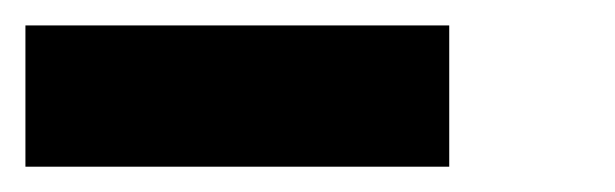

<svg xmlns="http://www.w3.org/2000/svg" viewBox="-20 -20 484 151"><path d="M333.3 111.1H0V0H333.3Z"/></svg>

Font: Pixeloid Sans
Style: Regular
Weight: 400
Designer: GGBotNet
Foundry: GGBotNet
Version: 0.5